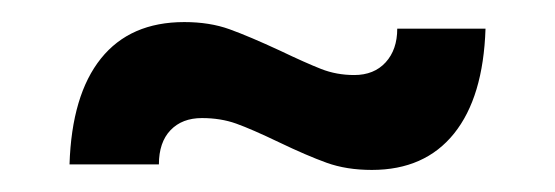

<svg xmlns="http://www.w3.org/2000/svg" viewBox="-20 -446 503 174"><path d="M233 -317Q208 -329 194 -334Q180 -339 163 -339Q145 -339 134.5 -328Q124 -317 124 -297H43Q45 -360 71.5 -393Q98 -426 147 -426Q170 -426 188 -419.5Q206 -413 234 -400Q257 -389 271 -383.5Q285 -378 301 -378Q319 -378 329.5 -389.5Q340 -401 340 -420H420Q418 -358 391.5 -325Q365 -292 317 -292Q294 -292 276 -298.5Q258 -305 233 -317Z"/></svg>

Font: Cabin Medium
Style: Regular
Weight: 500
Designer: Pablo Impallari
Foundry: Pablo Impallari. http://www.impallari.com Igino Marini. http://www.ikern.com
Version: Version 2.200